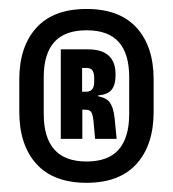

<svg xmlns="http://www.w3.org/2000/svg" viewBox="-20 -668 386 428"><path d="M173 -260.5Q99 -260.5 61 -302.8Q23 -345 23 -419V-490.5Q23 -564 61 -606Q99 -648 173 -648Q246.5 -648 284.5 -606.2Q322.5 -564.5 322.5 -490.5V-419Q322.5 -345 284.5 -302.8Q246.5 -260.5 173 -260.5ZM173 -308Q221.5 -308 244.8 -334.8Q268 -361.5 268 -414V-496Q268 -548 244.8 -574.2Q221.5 -600.5 173 -600.5Q124.5 -600.5 101 -574.2Q77.5 -548 77.5 -496V-414Q77.5 -361.5 101 -334.8Q124.5 -308 173 -308ZM192 -358.5 188.5 -397Q187 -412.5 183.5 -418Q180 -423.5 170 -423.5H153V-463.5H173Q182 -464 186 -469.5Q190 -475 190 -486.5V-493.5Q190 -505.5 186 -511Q182 -516.5 173.5 -516.5H153V-558H175.5Q207.5 -558 222.5 -543.8Q237.5 -529.5 237.5 -504V-498.5Q237.5 -479 228.8 -468Q220 -457 199 -455.5V-448.5L189.5 -454.5Q214.5 -452.5 223.8 -440.8Q233 -429 235.5 -404.5L240 -358.5ZM115.5 -358.5V-558H163V-454L163.5 -437.5V-358.5Z"/></svg>

Font: Anek Latin Condensed
Style: Bold
Weight: 700
Width: 3
Designer: Yesha Goshar
Foundry: Ek Type
Version: Version 1.003